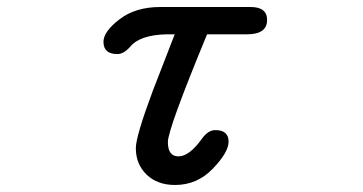

<svg xmlns="http://www.w3.org/2000/svg" viewBox="-20 -526 1040 550"><path d="M480.5 -427.7H457Q379.9 -425.8 352.5 -391.6Q334 -371.1 316.4 -371.1Q276.4 -371.1 276.4 -406.2Q276.4 -435.5 322.3 -470.7Q368.2 -505.9 438.5 -505.9H698.2Q745.1 -505.9 745.1 -468.8Q745.1 -427.7 687.5 -427.7H573.2Q460.9 -156.2 460.9 -119.1Q460.9 -78.1 491.2 -78.1Q522.5 -78.1 558.6 -128.9Q576.2 -153.3 596.7 -153.3Q634.8 -153.3 634.8 -120.1Q634.8 -89.8 589.8 -43Q544.9 3.9 481.4 3.9Q430.7 3.9 399.9 -25.9Q369.1 -55.7 369.1 -101.6Q369.1 -135.7 418 -266.6Z"/></svg>

Font: MotoyaLMaru
Style: W3 mono
Weight: 400
Version: Version 1.01